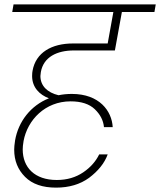

<svg xmlns="http://www.w3.org/2000/svg" viewBox="-20 -760 733 879"><path d="M499 -705 473 -561H314C217 -561 144 -520 129 -436C128 -431 127 -423 127 -412C127 -360 161 -326 204 -310C121 -277 64 -204 49 -117C46 -98 45 -84 45 -75C45 -24 62 17 95 50C128 83 175 99 237 99C296 99 347 84 388 54C429 23 458 -12 473 -53H434C419 -22 395 6 361 29C327 52 287 64 240 64C139 64 84 7 84 -76C84 -85 85 -98 88 -115C106 -211 187 -296 303 -296C352 -296 389 -284 414 -260C439 -236 453 -209 456 -178H496C492 -252 435 -330 309 -330C288 -330 267 -328 248 -324C197 -336 165 -367 165 -412C165 -416 166 -422 167 -430C179 -499 241 -529 318 -529H506L538 -705H687L693 -740H42L36 -705Z"/></svg>

Font: Momo Neue ExtLt
Style: Italic
Weight: 200
Italic angle: -10°
Designer: Ninad Kale (Devanagari), Jonny Pinhorn (Latin)
Foundry: Indian Type Foundry
Version: 4.004